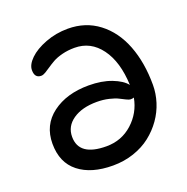

<svg xmlns="http://www.w3.org/2000/svg" viewBox="-128 -830 933 959"><g transform="rotate(-20 338.0 -350.0)"><path d="M313 9.8Q198.2 9.8 131.6 -42.7Q64.9 -95.2 64.9 -195.8Q64.9 -294.9 140.6 -351.6Q216.3 -408.2 334 -408.2Q402.8 -408.2 454.6 -388.4Q506.3 -368.7 528.8 -339.8Q523.9 -464.4 470.7 -536.6Q417.5 -608.9 332 -608.9Q296.4 -608.9 265.9 -601.1Q235.4 -593.3 215.8 -582.3Q196.3 -571.3 180.7 -560.5Q165 -549.8 152.1 -542Q139.2 -534.2 128.9 -534.2Q94.2 -534.2 94.2 -576.2Q94.2 -605.5 125.7 -636.2Q157.2 -667 213.6 -688.5Q270 -710 333 -710Q426.8 -710 496.3 -657Q565.9 -604 601.6 -511.7Q637.2 -419.4 637.2 -300.8Q637.2 -254.9 623 -210Q608.9 -165 581.1 -125.5Q553.2 -85.9 514.6 -55.7Q476.1 -25.4 424.1 -7.8Q372.1 9.8 313 9.8ZM168.9 -194.8Q168.9 -91.8 314.9 -91.8Q395.5 -91.8 453.6 -144.3Q511.7 -196.8 525.9 -273.9Q518.6 -271 507.8 -271Q501 -271 486.3 -278.1Q471.7 -285.2 454.8 -293.9Q438 -302.7 408 -309.8Q377.9 -316.9 344.2 -316.9Q265.1 -316.9 217 -283.7Q168.9 -250.5 168.9 -194.8Z"/></g></svg>

Font: Shantell Sans Irregular
Style: Regular
Weight: 500
Designer: Stephen Nixon, Anya Danilova, Shantell Martin
Foundry: Arrow Type
Version: Version 1.006;[9816181b4]